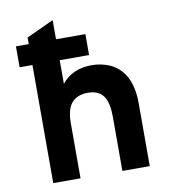

<svg xmlns="http://www.w3.org/2000/svg" viewBox="-81 -792 769 863"><g transform="rotate(-10 303.0 -361.0)"><path d="M92.5 0V-539H34V-634.5H92.5V-664.5L217 -722V-634.5H351V-539H217V-431Q265.5 -492 354 -492Q396 -492 433.5 -476.5Q471 -461 497 -425.2Q523 -389.5 530.5 -330Q532 -319.5 532.5 -309.2Q533 -299 533 -288V0H408V-249.5Q408 -280.5 403 -302Q389 -373 316.5 -373Q267.5 -373 242.2 -344.2Q217 -315.5 217 -251.5V0Z"/></g></svg>

Font: Overpass
Style: Bold
Weight: 700
Designer: Delve Withrington, Dave Bailey, Thomas Jockin
Foundry: Delve Fonts LLC
Version: Version 4.000; ttfautohint (v1.8.3)